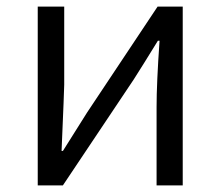

<svg xmlns="http://www.w3.org/2000/svg" viewBox="-20 -560 666 580"><path d="M94 -540H174V-304Q174 -291 166 -104H170L243 -220L456 -540H532V0H453V-236Q453 -309 462 -437H457Q409 -359 384 -320L170 0H94Z"/></svg>

Font: Source Han Sans CN Normal
Style: Regular
Weight: 350
Designer: Ryoko NISHIZUKA 西塚涼子 (kana, bopomofo & ideographs); Paul D. Hunt (Latin, Greek & Cyrillic); Sandoll Communications 산돌커뮤니
Foundry: Adobe
Version: Version 2.004;hotconv 1.0.118;makeotfexe 2.5.65603